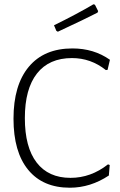

<svg xmlns="http://www.w3.org/2000/svg" viewBox="-20 -870 562 896"><path d="M416 -850 423 -848 438 -818 435 -811Q383 -784 250 -722L243 -726L232 -752Q340 -805 416 -850ZM318 -644Q418 -644 493 -591L482 -544L474 -543Q404 -599 316 -599Q209 -599 152.5 -527Q96 -455 96 -319Q96 -183 151 -111.5Q206 -40 309 -40Q404 -40 484 -103L492 -100L488 -51Q402 6 306 6Q180 6 111.5 -77.5Q43 -161 43 -316Q43 -473 114.5 -558.5Q186 -644 318 -644Z"/></svg>

Font: Alegreya Sans Light
Style: Regular
Weight: 300
Designer: Juan Pablo del Peral
Foundry: Huerta Tipografica
Version: Version 2.007